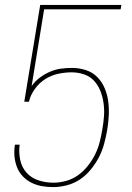

<svg xmlns="http://www.w3.org/2000/svg" viewBox="-20 -755 540 783"><path d="M197 8Q173 8 150.5 4Q128 0 108 -10Q88 -20 72.5 -36.5Q57 -53 49 -74Q41 -95 39 -118Q37 -141 41 -165H60Q56 -133 62.5 -102.5Q69 -72 88.5 -50.5Q108 -29 137 -19.5Q166 -10 198 -10Q224 -10 250.5 -17.5Q277 -25 299 -41Q321 -57 338.5 -79Q356 -101 368 -125.5Q380 -150 386.5 -175.5Q393 -201 397 -226Q402 -253 404 -280Q406 -307 402.5 -333Q399 -359 390 -382.5Q381 -406 364.5 -424.5Q348 -443 323.5 -451.5Q299 -460 272 -460Q245 -460 217 -454Q189 -448 164.5 -432.5Q140 -417 122 -392Q104 -367 98 -340H79L144 -735H475L472 -717H160L109 -404Q123 -424 142.5 -438.5Q162 -453 184 -462.5Q206 -472 228.5 -475Q251 -478 274 -478Q303 -478 330.5 -469Q358 -460 377 -440.5Q396 -421 407 -395Q418 -369 421.5 -340.5Q425 -312 423.5 -282.5Q422 -253 417 -224Q412 -196 404.5 -168Q397 -140 383.5 -114Q370 -88 350.5 -64Q331 -40 306.5 -23.5Q282 -7 253 0.5Q224 8 197 8Z"/></svg>

Font: Iosevka Thin Oblique
Style: Regular
Weight: 100
Italic angle: -9°
Monospace: yes
Designer: Belleve Invis
Foundry: Belleve Invis
Version: Version 32.5.0; ttfautohint (v1.8.4)